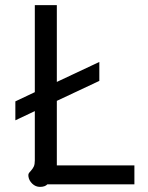

<svg xmlns="http://www.w3.org/2000/svg" viewBox="-20 -720 580 750"><path d="M505 -74V0H165Q156 10 136 10Q119 10 106 -2.5Q93 -15 91 -31Q90 -38 92 -42Q94 -46 100 -52Q108 -61 112 -69.5Q116 -78 116 -93V-286L40 -250V-324L116 -360V-700H202V-400L368 -478V-404L202 -326V-74Z"/></svg>

Font: Niramit
Style: Regular
Weight: 400
Version: Version 1.000; ttfautohint (v1.6)